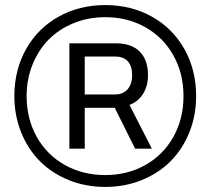

<svg xmlns="http://www.w3.org/2000/svg" viewBox="-20 -718 792 750"><path d="M36.1 -342.8Q36.1 -444.3 81.5 -525.6Q127 -606.9 208.3 -652.6Q289.6 -698.2 391.1 -698.2Q492.7 -698.2 574 -652.6Q655.3 -606.9 700.7 -525.6Q746.1 -444.3 746.1 -342.8Q746.1 -266.6 719.5 -200.7Q692.9 -134.8 646 -87.9Q599.1 -41 533.2 -14.4Q467.3 12.2 391.1 12.2Q314.9 12.2 249 -14.4Q183.1 -41 136.2 -87.9Q89.4 -134.8 62.7 -200.7Q36.1 -266.6 36.1 -342.8ZM391.1 -34.2Q478.5 -34.2 548.3 -73.7Q618.2 -113.3 657.5 -183.8Q696.8 -254.4 696.8 -342.8Q696.8 -430.7 657.5 -501.2Q618.2 -571.8 548.3 -611.3Q478.5 -650.9 391.1 -650.9Q325.2 -650.9 268.1 -627.7Q210.9 -604.5 170.7 -564Q130.4 -523.4 107.2 -466.1Q84 -408.7 84 -342.8Q84 -254.4 123.3 -183.8Q162.6 -113.3 232.9 -73.7Q303.2 -34.2 391.1 -34.2ZM251 -137.2V-548.8H432.1Q494.1 -548.8 526.1 -516.1Q558.1 -483.4 558.1 -424.8Q558.1 -382.8 539.3 -352.1Q520.5 -321.3 485.8 -308.1L573.2 -137.2H507.8L428.2 -296.9H311V-137.2ZM311 -349.1H430.2Q460.4 -349.1 478.3 -369.1Q496.1 -389.2 496.1 -424.8Q496.1 -460 479.2 -478.5Q462.4 -497.1 430.2 -497.1H311Z"/></svg>

Font: Archivo
Style: Italic
Weight: 400
Italic angle: -10°
Designer: Hector Gatti
Foundry: Omnibus-Type
Version: Version 2.001